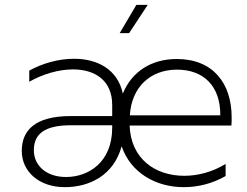

<svg xmlns="http://www.w3.org/2000/svg" viewBox="-20 -770 1022 794"><path d="M248 4C349 4 450 -44 483 -165C521 -54 626 4 740 4C799 4 859 -11 913 -42V-92C859 -59 799 -43 742 -43C623 -43 521 -112 516 -251H937C938 -262 938 -273 938 -284C938 -427 860 -526 711 -526C606 -526 525 -474 488 -383C466 -485 381 -527 286 -527C224 -527 157 -509 101 -478V-432C158 -464 223 -483 282 -483C371 -483 444 -439 444 -336V-290H272C124 -290 70 -230 70 -146C70 -60 142 4 248 4ZM120 -149C120 -215 163 -252 273 -252H444V-242C444 -97 344 -38 253 -38C173 -38 120 -84 120 -149ZM891 -293H517C524 -411 603 -482 712 -482C821 -482 892 -415 891 -293ZM475 -633H514L591 -750H544Z"/></svg>

Font: Chess Sans Light
Style: Regular
Weight: 300
Designer: Wolf Bōese
Foundry: Wolf Bōese
Version: Version 7.223;Glyphs 3.3 (3306)